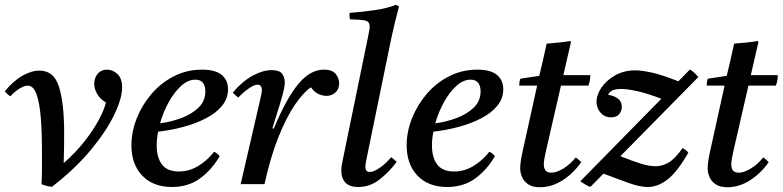

<svg xmlns="http://www.w3.org/2000/svg" viewBox="-43 -772 3281 805"><path d="M131 0Q133 -36 133 -69.5Q133 -103 133 -134Q133 -216 128 -278.5Q123 -341 110 -377Q97 -413 73 -413Q61 -413 42 -402.5Q23 -392 0 -368Q-7 -373 -12.5 -378Q-18 -383 -23 -389Q13 -433 51 -454.5Q89 -476 123 -476Q184 -476 205 -406Q226 -336 226 -214Q226 -185 225.5 -150.5Q225 -116 224 -88Q274 -132 311 -179Q348 -226 371 -269Q394 -312 401 -342Q375 -358 363.5 -379.5Q352 -401 352 -421Q352 -445 366.5 -462.5Q381 -480 406 -480Q429 -480 449 -462Q469 -444 469 -405Q469 -360 436 -291Q403 -222 337.5 -143Q272 -64 175 11Q167 11 153 7.5Q139 4 131 0Z M913 -398Q913 -359 888 -328.5Q863 -298 820.5 -276Q778 -254 726 -240Q674 -226 620 -220Q614 -189 614 -162Q614 -112 636 -82.5Q658 -53 707 -53Q750 -53 788 -76Q826 -99 855 -136Q871 -127 878 -117Q844 -59 795 -23.5Q746 12 678 12Q599 12 553.5 -35.5Q508 -83 508 -163Q508 -219 530 -275Q552 -331 591.5 -377.5Q631 -424 685.5 -452Q740 -480 804 -480Q860 -480 886.5 -458Q913 -436 913 -398ZM628 -255Q675 -261 718.5 -277.5Q762 -294 790 -321.5Q818 -349 818 -389Q818 -411 808 -424.5Q798 -438 776 -438Q745 -438 716 -411.5Q687 -385 664 -343Q641 -301 628 -255Z M1066 0H966L1048 -355Q1055 -384 1055 -393Q1055 -417 1037 -417Q1023 -417 1000.5 -401.5Q978 -386 956 -363Q949 -368 943.5 -373Q938 -378 933 -384Q973 -431 1016 -454.5Q1059 -478 1096 -478Q1129 -478 1140 -462.5Q1151 -447 1151 -426Q1151 -413 1147 -395.5Q1143 -378 1131 -337L1099 -234L1105 -233Q1157 -358 1207 -419Q1257 -480 1315 -480Q1350 -480 1364.5 -462Q1379 -444 1379 -423Q1379 -398 1363 -384Q1347 -370 1325 -370Q1309 -370 1291 -378.5Q1273 -387 1261 -406Q1230 -386 1194 -333.5Q1158 -281 1124.5 -197.5Q1091 -114 1066 0Z M1597 -113Q1610 -104 1620 -93Q1586 -48 1546.5 -18Q1507 12 1459 12Q1422 12 1405 -6.5Q1388 -25 1388 -56Q1388 -67 1390 -80Q1392 -93 1395 -106L1500 -617Q1503 -631 1505 -642.5Q1507 -654 1507 -661Q1507 -681 1489.5 -685.5Q1472 -690 1424 -691Q1423 -698 1422.5 -704.5Q1422 -711 1423 -718Q1477 -722 1528.5 -729.5Q1580 -737 1617 -752L1630 -745Q1620 -708 1609.5 -664Q1599 -620 1588 -565L1495 -112Q1494 -105 1491.5 -93.5Q1489 -82 1489 -72Q1489 -63 1493 -57Q1497 -51 1507 -51Q1524 -51 1550 -69Q1576 -87 1597 -113Z M2067 -398Q2067 -359 2042 -328.5Q2017 -298 1974.5 -276Q1932 -254 1880 -240Q1828 -226 1774 -220Q1768 -189 1768 -162Q1768 -112 1790 -82.5Q1812 -53 1861 -53Q1904 -53 1942 -76Q1980 -99 2009 -136Q2025 -127 2032 -117Q1998 -59 1949 -23.5Q1900 12 1832 12Q1753 12 1707.5 -35.5Q1662 -83 1662 -163Q1662 -219 1684 -275Q1706 -331 1745.5 -377.5Q1785 -424 1839.5 -452Q1894 -480 1958 -480Q2014 -480 2040.5 -458Q2067 -436 2067 -398ZM1782 -255Q1829 -261 1872.5 -277.5Q1916 -294 1944 -321.5Q1972 -349 1972 -389Q1972 -411 1962 -424.5Q1952 -438 1930 -438Q1899 -438 1870 -411.5Q1841 -385 1818 -343Q1795 -301 1782 -255Z M2424 -413H2309L2246 -139Q2237 -100 2237 -83Q2237 -67 2244 -57.5Q2251 -48 2269 -48Q2290 -48 2319 -65.5Q2348 -83 2371 -112Q2384 -103 2394 -92Q2359 -43 2314 -15Q2269 13 2221 13Q2189 13 2170.5 0Q2152 -13 2145 -31.5Q2138 -50 2138 -66Q2138 -77 2140 -93Q2142 -109 2147 -132L2209 -413H2134Q2134 -421 2135 -428Q2136 -435 2139 -442L2218 -454Q2225 -483 2233.5 -519.5Q2242 -556 2249 -589Q2273 -591 2298.5 -593.5Q2324 -596 2348 -600L2351 -596Q2344 -566 2337 -535.5Q2330 -505 2319 -457H2432Q2432 -445 2430 -434.5Q2428 -424 2424 -413Z M2390 -12 2730 -358Q2669 -381 2628 -390Q2587 -399 2561 -399Q2515 -399 2507 -374Q2529 -372 2546.5 -359.5Q2564 -347 2564 -324Q2564 -307 2553 -293.5Q2542 -280 2519 -280Q2492 -280 2475 -299.5Q2458 -319 2458 -345Q2458 -374 2478.5 -404.5Q2499 -435 2536 -456Q2573 -477 2621 -477Q2647 -477 2690.5 -467.5Q2734 -458 2801 -431L2849 -480Q2858 -477 2869.5 -465.5Q2881 -454 2885 -449L2558 -117Q2611 -96 2645 -85.5Q2679 -75 2707 -75Q2733 -75 2759.5 -90Q2786 -105 2819 -151Q2835 -143 2843 -132Q2798 -53 2757 -20.5Q2716 12 2673 12Q2639 12 2592.5 -5Q2546 -22 2487 -44L2433 11Q2426 11 2410 1Q2394 -9 2390 -12Z M3210 -413H3095L3032 -139Q3023 -100 3023 -83Q3023 -67 3030 -57.5Q3037 -48 3055 -48Q3076 -48 3105 -65.5Q3134 -83 3157 -112Q3170 -103 3180 -92Q3145 -43 3100 -15Q3055 13 3007 13Q2975 13 2956.5 0Q2938 -13 2931 -31.5Q2924 -50 2924 -66Q2924 -77 2926 -93Q2928 -109 2933 -132L2995 -413H2920Q2920 -421 2921 -428Q2922 -435 2925 -442L3004 -454Q3011 -483 3019.5 -519.5Q3028 -556 3035 -589Q3059 -591 3084.5 -593.5Q3110 -596 3134 -600L3137 -596Q3130 -566 3123 -535.5Q3116 -505 3105 -457H3218Q3218 -445 3216 -434.5Q3214 -424 3210 -413Z"/></svg>

Font: Tiro Devanagari Marathi
Style: Italic
Weight: 400
Italic angle: -11°
Designer: Devanagari: John Hudson & Fiona Ross, assisted by Paul Hanslow. Latin: John Hudson with Paul Hanslow, assisted by Kaja S
Foundry: Tiro Typeworks Ltd.
Version: Version 1.52